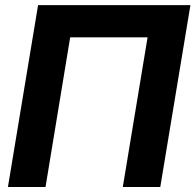

<svg xmlns="http://www.w3.org/2000/svg" viewBox="-20 -748 782 768"><path d="M741.7 -727.5 621.1 0H471.2L570.3 -598.6H260.7L162.1 0H11.7L132.3 -727.5Z"/></svg>

Font: Inter Display
Style: Bold Italic
Weight: 700
Italic angle: -9.39999°
Designer: Rasmus Andersson
Foundry: rsms
Version: Version 4.000;git-a52131595